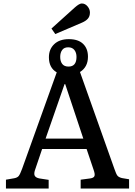

<svg xmlns="http://www.w3.org/2000/svg" viewBox="-20 -1084 776 1104"><path d="M452.1 -954.1 297.9 -888.2 275.9 -919.9 410.2 -1041Q436 -1064 450.2 -1064Q469.7 -1064 483.4 -1047.4Q497.1 -1030.8 497.1 -1012.2Q497.1 -990.7 485.8 -977.3Q474.6 -963.9 452.1 -954.1ZM681.2 -60.1 722.2 -53.2V0H443.8V-50.8L499 -58.1Q519 -61 523.2 -71.8Q527.3 -82.5 518.1 -107.9L478 -227.1H222.2L183.1 -111.8Q173.8 -86.9 179.2 -74.7Q184.6 -62.5 206.1 -58.1L259.8 -49.8V0H14.2V-50.8L62 -59.1Q80.1 -62.5 87.9 -72.5Q95.7 -82.5 106.9 -112.8L306.2 -668Q261.2 -693.8 261.2 -754.9Q261.2 -800.8 291.5 -829.8Q321.8 -858.9 376 -858.9Q429.7 -858.9 457.8 -831.8Q485.8 -804.7 485.8 -757.8Q485.8 -698.7 439.9 -669.9L638.2 -111.8Q647.9 -83.5 655 -74.2Q662.1 -64.9 681.2 -60.1ZM326.2 -756.8Q326.2 -731.4 337.9 -716.3Q349.6 -701.2 374 -701.2Q419.9 -701.2 419.9 -756.8Q419.9 -781.2 407.7 -796.6Q395.5 -812 372.1 -812Q348.6 -812 337.4 -796.4Q326.2 -780.8 326.2 -756.8ZM242.2 -287.1H459L355 -600.1H351.1Z"/></svg>

Font: Literata Book Medium
Style: Regular
Weight: 500
Designer: Latin by Veronika Burian and Jose Scaglione. Greek by Irene Vlachou. Cyrillic by Vera Evstafieva
Foundry: TypeTogether
Version: Version 2.003;PS 002.003;hotconv 1.0.88;makeotf.lib2.5.64775